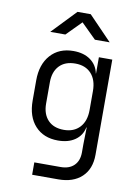

<svg xmlns="http://www.w3.org/2000/svg" viewBox="-102 -853 805 1101"><g transform="rotate(10 300.0 -302.5)"><path d="M164 180V108H317Q367 108 395 80.5Q423 53 423 4V-45L425 -141H423Q413 -93 374 -66Q335 -39 275 -39Q191 -39 142 -92.5Q93 -146 93 -240V-357Q93 -450 142 -505Q191 -560 275 -560Q335 -560 374 -532Q413 -504 423 -455H424V-550H502V4Q502 87 452.5 133.5Q403 180 316 180ZM298 -105Q356 -105 390 -141.5Q424 -178 424 -243V-353Q424 -418 390.5 -454.5Q357 -491 298 -491Q238 -491 205 -456Q172 -421 172 -360V-236Q172 -175 205 -140Q238 -105 298 -105ZM124 -645 258 -785H335L470 -645H384L297 -731L212 -645Z"/></g></svg>

Font: JetBrains Mono NL Light
Style: Regular
Weight: 300
Monospace: yes
Designer: Philipp Nurullin, Konstantin Bulenkov
Foundry: JetBrains
Version: Version 2.305; ttfautohint (v1.8.4.7-5d5b)